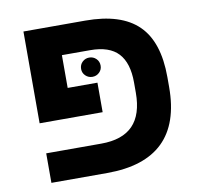

<svg xmlns="http://www.w3.org/2000/svg" viewBox="-71 -681 794 756"><g transform="rotate(-10 326.0 -303.0)"><path d="M464 -333Q464 -410.9 428.3 -449.5Q392.6 -488 316 -488H203V-357H322V-239H70V-606H317.3Q460 -606 528.5 -539Q597 -472 597 -331V-291Q597 0 297.9 0H75V-118H295Q380 -118 422 -161.3Q464 -204.6 464 -292ZM268 -421Q268 -438 279.5 -449Q291 -460 307 -460Q323 -460 334.5 -449Q346 -438 346 -421Q346 -405 334.5 -394Q323 -383 307 -383Q291 -383 279.5 -394Q268 -405 268 -421Z"/></g></svg>

Font: Noto Sans Hebrew Droid
Style: Regular
Weight: 400
Designer: Monotype Design Team
Foundry: Monotype Imaging Inc.
Version: Version 1.100